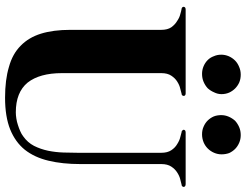

<svg xmlns="http://www.w3.org/2000/svg" viewBox="-123 -802 938 732"><g transform="rotate(90 346.0 -436.0)"><path d="M605.5 -582Q605.5 -605.5 615.2 -620.1Q625 -634.8 637.7 -642.6Q651.4 -651.4 664.1 -654.3Q677.7 -658.2 683.6 -659.2Q688.5 -659.2 690.4 -662.1Q692.4 -664.1 692.4 -666Q692.4 -667 692.4 -668Q692.4 -670.9 689.5 -672.9Q686.5 -674.8 681.6 -674.8Q616.2 -674.8 485.4 -674.8Q480.5 -674.8 477.5 -672.9Q475.6 -670.9 474.6 -668Q474.6 -665 477.5 -662.1Q479.5 -659.2 484.4 -659.2Q490.2 -658.2 502.9 -654.3Q515.6 -651.4 529.3 -642.6Q543 -634.8 552.7 -620.1Q562.5 -605.5 562.5 -582Q562.5 -475.6 562.5 -263.7Q562.5 -238.3 561.5 -209Q560.5 -178.7 554.7 -150.4Q548.8 -122.1 536.1 -96.7Q523.4 -72.3 500 -55.7Q491.2 -48.8 479.5 -43.9Q468.8 -39.1 456.1 -35.2Q444.3 -31.2 431.6 -29.3Q418.9 -27.3 408.2 -27.3Q332 -27.3 294.9 -72.3Q258.8 -118.2 258.8 -203.1Q258.8 -329.1 258.8 -582Q258.8 -605.5 268.6 -620.1Q278.3 -634.8 291 -642.6Q304.7 -651.4 318.4 -654.3Q331.1 -658.2 336.9 -659.2Q341.8 -659.2 343.8 -662.1Q345.7 -665 345.7 -668Q345.7 -670.9 342.8 -672.9Q340.8 -674.8 335.9 -674.8Q229.5 -674.8 16.6 -674.8Q11.7 -674.8 8.8 -672.9Q6.8 -670.9 5.9 -668Q5.9 -665 7.8 -662.1Q10.7 -659.2 14.6 -659.2Q21.5 -658.2 34.2 -654.3Q46.9 -651.4 59.6 -642.6Q73.2 -634.8 84 -620.1Q93.8 -605.5 93.8 -582Q93.8 -466.8 93.8 -235.4Q93.8 -169.9 108.4 -123Q123 -76.2 154.3 -45.9Q185.5 -14.6 235.4 -1Q284.2 13.7 352.5 13.7Q424.8 13.7 473.6 -5.9Q521.5 -25.4 550.8 -61.5Q580.1 -98.6 592.8 -152.3Q605.5 -205.1 605.5 -273.4Q605.5 -376 605.5 -582ZM338.9 -811.5Q338.9 -796.9 332 -783.2Q326.2 -769.5 316.4 -758.8Q305.7 -749 292 -743.2Q278.3 -737.3 261.7 -737.3Q246.1 -737.3 232.4 -743.2Q218.8 -749 209 -758.8Q199.2 -768.6 194.3 -782.2Q188.5 -794.9 188.5 -810.5Q188.5 -825.2 194.3 -838.9Q200.2 -852.5 210.9 -863.3Q220.7 -873 235.4 -878.9Q249 -884.8 264.6 -884.8Q281.2 -884.8 294.9 -878.9Q307.6 -873 317.4 -863.3Q327.1 -853.5 333 -840.8Q338.9 -827.1 338.9 -811.5ZM568.4 -811.5Q568.4 -796.9 562.5 -783.2Q556.6 -769.5 545.9 -758.8Q536.1 -749 522.5 -743.2Q507.8 -737.3 492.2 -737.3Q475.6 -737.3 462.9 -743.2Q449.2 -749 439.5 -758.8Q429.7 -768.6 423.8 -782.2Q418.9 -794.9 418.9 -810.5Q418.9 -825.2 424.8 -838.9Q430.7 -852.5 440.4 -863.3Q451.2 -873 464.8 -878.9Q478.5 -884.8 495.1 -884.8Q510.7 -884.8 524.4 -878.9Q538.1 -873 547.9 -863.3Q557.6 -853.5 563.5 -840.8Q568.4 -827.1 568.4 -811.5Z"/></g></svg>

Font: Mermaid
Style: Bold
Weight: 400
Designer: Scott Simpson
Version: Version 1.001